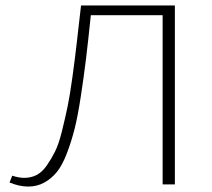

<svg xmlns="http://www.w3.org/2000/svg" viewBox="-20 -678 780 706"><path d="M623 -658V0H578V-622H314Q304 -525 296 -459.5Q288 -394 277 -322.5Q266 -251 254.5 -205Q243 -159 226 -114.5Q209 -70 189 -45.5Q169 -21 142.5 -6.5Q116 8 84 8Q51 8 15 -7L25 -32Q49 -24 69 -24Q94 -24 114.5 -34.5Q135 -45 152 -69.5Q169 -94 182.5 -121Q196 -148 208 -196.5Q220 -245 228.5 -286Q237 -327 246.5 -396Q256 -465 262 -518.5Q268 -572 278 -658Z"/></svg>

Font: EauTest Light
Style: Regular
Weight: 300
Designer: Christian Thalmann (Catharsis Fonts)
Version: Version 0.001;PS 000.001;hotconv 1.0.88;makeotf.lib2.5.64775